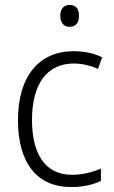

<svg xmlns="http://www.w3.org/2000/svg" viewBox="-20 -801 462 780"><path d="M263 -781C238 -781 225 -764 225 -737C225 -709 239 -692 263 -692C288 -692 301 -709 301 -737C301 -764 289 -781 263 -781ZM270 -41C317 -41 359 -51 390 -66V-116C355 -101 315 -91 272 -91C161 -91 110 -179 110 -314C110 -460 171 -543 280 -543C312 -543 348 -535 378 -521L395 -568C364 -584 324 -593 279 -593C140 -593 53 -493 53 -313C53 -140 129 -41 270 -41Z"/></svg>

Font: Noto Sans Tamil UI SemiCondensed Light
Style: Regular
Weight: 300
Width: 4
Designer: Jelle Bosma - Monotype Design Team
Foundry: Monotype Imaging Inc.
Version: Version 2.004